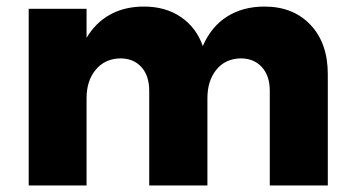

<svg xmlns="http://www.w3.org/2000/svg" viewBox="-20 -568 1077 588"><path d="M983.9 -340.8V0H806.2V-290Q806.2 -335.9 782 -362.5Q757.8 -389.2 716.8 -389.2Q669.9 -388.2 642.6 -354.5Q615.2 -320.8 615.2 -267.1V0H437V-290Q437 -335.9 413.1 -362.5Q389.2 -389.2 348.1 -389.2Q301.3 -388.2 273.2 -354.5Q245.1 -320.8 245.1 -267.1V0H67.9V-541H245.1V-452.1Q272.9 -499 317.4 -523.4Q361.8 -547.9 420.9 -547.9Q486.8 -547.9 533.9 -515.9Q581.1 -483.9 601.1 -426.8Q627 -486.8 675.5 -517.3Q724.1 -547.9 790 -547.9Q877.9 -547.9 930.9 -491.9Q983.9 -436 983.9 -340.8Z"/></svg>

Font: Argentum Sans
Style: Bold
Weight: 700
Designer: Julieta Ulanovsky (Modified by Cristiano Sobral)
Foundry: Julieta Ulanovsky
Version: Version 1.000; ttfautohint (v1.5.65-e2d9)